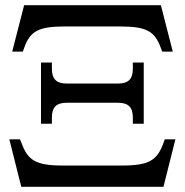

<svg xmlns="http://www.w3.org/2000/svg" viewBox="-20 -720 712 740"><path d="M238 -324H434C475 -324 492 -307 492 -266V-243H534V-479H492V-456C492 -415 475 -398 434 -398H238C197 -398 180 -415 180 -456V-479H138V-243H180V-266C180 -307 197 -324 238 -324ZM16 -183H57L63 -169C87 -102 118 -82 222 -82H450C554 -82 586 -102 610 -169L615 -183H656L610 0H62ZM27 -521H68L73 -535C96 -600 128 -618 230 -618H442C545 -618 576 -600 600 -535L605 -521H646L600 -700H73Z"/></svg>

Font: LT Superior Serif Medium
Style: Regular
Weight: 500
Designer: Daniel Lyons
Foundry: LyonsType
Version: Version 2.120;FEAKit 1.0